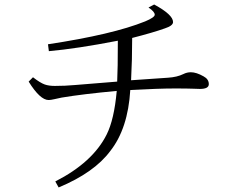

<svg xmlns="http://www.w3.org/2000/svg" viewBox="-20 -803 1040 844"><path d="M561 -636.2Q561 -538.6 556.2 -450.2Q627 -454.6 718.8 -461.4Q758.3 -463.9 786.1 -477.5Q801.8 -485.4 818.8 -485.4Q843.3 -485.4 875 -467.3Q897.9 -455.1 897.9 -433.1Q897.9 -412.1 858.9 -412.1Q841.8 -412.1 827.1 -413.1Q804.2 -414.1 748 -414.1Q677.2 -414.1 552.7 -407.2Q542.5 -237.8 464.8 -139.2Q394.5 -44.4 237.8 21L223.1 -5.4Q387.7 -89.4 448.7 -211.4Q481.9 -277.3 493.2 -403.3Q344.2 -389.6 251 -374L219.7 -367.2Q202.6 -363.3 193.8 -363.3Q156.2 -363.3 106 -444.3L125 -463.4Q156.2 -439 176.8 -431.6Q194.8 -425.3 221.2 -425.3Q266.1 -425.3 309.1 -429.2Q375.5 -435.1 495.1 -444.3Q498 -499 498 -624Q316.9 -588.9 194.8 -578.1L190.9 -608.4Q475.6 -651.4 618.2 -709Q660.2 -726.6 660.2 -738.3Q660.2 -751.5 632.8 -770L657.7 -783.2Q740.7 -738.3 740.7 -706.1Q740.7 -689.9 704.6 -678.2Q652.8 -659.7 561 -636.2Z"/></svg>

Font: I.Ming
Style: Regular
Weight: 400
Designer: Ichiten Fonts Project
Version: Version 5.10 Mar 24, 2018